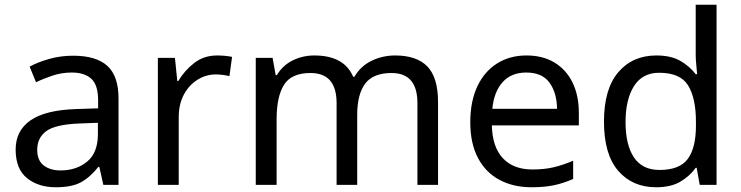

<svg xmlns="http://www.w3.org/2000/svg" viewBox="-20 -780 3128 810"><path d="M288 -545Q386 -545 433 -502Q480 -459 480 -365V0H416L399 -76H395Q360 -32 321.5 -11Q283 10 215 10Q142 10 94 -28.5Q46 -67 46 -149Q46 -229 109 -272.5Q172 -316 303 -320L394 -323V-355Q394 -422 365 -448Q336 -474 283 -474Q241 -474 203 -461.5Q165 -449 132 -433L105 -499Q140 -518 188 -531.5Q236 -545 288 -545ZM314 -259Q214 -255 175.5 -227Q137 -199 137 -148Q137 -103 164.5 -82Q192 -61 235 -61Q303 -61 348 -98.5Q393 -136 393 -214V-262Z M896 -546Q911 -546 928.5 -544.5Q946 -543 959 -540L948 -459Q935 -462 919.5 -464Q904 -466 890 -466Q849 -466 813 -443.5Q777 -421 755.5 -380.5Q734 -340 734 -286V0H646V-536H718L728 -438H732Q758 -482 799 -514Q840 -546 896 -546Z M1647 -546Q1738 -546 1783 -499.5Q1828 -453 1828 -349V0H1741V-345Q1741 -472 1632 -472Q1554 -472 1520.5 -427Q1487 -382 1487 -296V0H1400V-345Q1400 -472 1290 -472Q1209 -472 1178 -422Q1147 -372 1147 -278V0H1059V-536H1130L1143 -463H1148Q1173 -505 1215.5 -525.5Q1258 -546 1306 -546Q1432 -546 1470 -456H1475Q1502 -502 1548.5 -524Q1595 -546 1647 -546Z M2201 -546Q2270 -546 2319.5 -516Q2369 -486 2395.5 -431.5Q2422 -377 2422 -304V-251H2055Q2057 -160 2101.5 -112.5Q2146 -65 2226 -65Q2277 -65 2316.5 -74.5Q2356 -84 2398 -102V-25Q2357 -7 2317 1.5Q2277 10 2222 10Q2146 10 2087.5 -21Q2029 -52 1996.5 -113.5Q1964 -175 1964 -264Q1964 -352 1993.5 -415Q2023 -478 2076.5 -512Q2130 -546 2201 -546ZM2200 -474Q2137 -474 2100.5 -433.5Q2064 -393 2057 -321H2330Q2329 -389 2298 -431.5Q2267 -474 2200 -474Z M2748 10Q2648 10 2588 -59.5Q2528 -129 2528 -267Q2528 -405 2588.5 -475.5Q2649 -546 2749 -546Q2811 -546 2850.5 -523Q2890 -500 2915 -467H2921Q2920 -480 2917.5 -505.5Q2915 -531 2915 -546V-760H3003V0H2932L2919 -72H2915Q2891 -38 2851 -14Q2811 10 2748 10ZM2762 -63Q2847 -63 2881.5 -109.5Q2916 -156 2916 -250V-266Q2916 -366 2883 -419.5Q2850 -473 2761 -473Q2690 -473 2654.5 -416.5Q2619 -360 2619 -265Q2619 -169 2654.5 -116Q2690 -63 2762 -63Z"/></svg>

Font: Noto Sans Mongolian
Style: Regular
Weight: 400
Designer: Monotype Design Team
Foundry: Monotype Imaging Inc.
Version: Version 3.001; ttfautohint (v1.8.4.7-5d5b)